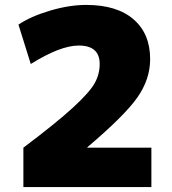

<svg xmlns="http://www.w3.org/2000/svg" viewBox="-20 -760 700 780"><path d="M75 -160Q209 -261 276 -322.5Q343 -384 364 -421Q385 -458 385 -500Q385 -575 300 -575Q225 -575 105 -500L55 -660Q106 -694 184 -717Q262 -740 330 -740Q455 -740 522.5 -681.5Q590 -623 590 -520Q590 -438 538 -364Q486 -290 335 -162V-160H595V0H75Z"/></svg>

Font: Mplus 1p Black
Style: Regular
Weight: 900
Version: Version 1.061